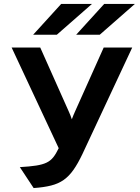

<svg xmlns="http://www.w3.org/2000/svg" viewBox="-20 -941 711 973"><path d="M150.5 12 80.5 -94Q131.5 -97 163.5 -102Q195.5 -107 215.8 -116.8Q236 -126.5 250 -144Q264 -161.5 277.5 -190L39 -700H184L328.5 -376Q333 -366.5 336.8 -356.5Q340.5 -346.5 344 -336.5Q348 -347.5 352 -357Q356 -366.5 360.5 -376.5L505.5 -700H650L398 -161Q375 -112.5 352.5 -80.5Q330 -48.5 302.8 -29.2Q275.5 -10 238.8 -0.8Q202 8.5 150.5 12ZM366 -765 508 -921H663.5L485.5 -765ZM148 -765 290 -921H446L268 -765Z"/></svg>

Font: Undotted
Style: Bold
Weight: 700
Designer: Delve Withrington, Dave Bailey, Thomas Jockin
Foundry: Delve Fonts LLC
Version: Version 4.000